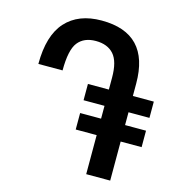

<svg xmlns="http://www.w3.org/2000/svg" viewBox="-107 -818 846 912"><g transform="rotate(15 315.5 -362.0)"><path d="M620 -192V-273H517V-336H620V-416H517V-477Q517 -724 282 -724Q168 -724 106 -655.5Q44 -587 44 -447H163Q163 -548 192.5 -585.5Q222 -623 280 -623Q338 -623 368.5 -588.5Q399 -554 399 -475V-416H296V-336H399V-273H296V-192H399V0H517V-192Z"/></g></svg>

Font: Noto Sans Armenian Condensed Semi
Style: Regular
Weight: 600
Width: 3
Designer: Monotype Design Team
Foundry: Monotype Imaging Inc.
Version: Version 1.901